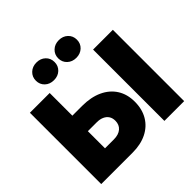

<svg xmlns="http://www.w3.org/2000/svg" viewBox="-229 -1168 1385 1385"><g transform="rotate(-45 464.0 -475.5)"><path d="M163.6 -496.1H342.3Q431.6 -496.1 496.8 -466.1Q562 -436 597.4 -380.6Q632.8 -325.2 632.8 -249Q632.8 -172.4 599.6 -116.5Q566.4 -60.5 505.4 -30.3Q444.3 0 360.8 0H41V-727.5H242.7V-163.1H333.5Q381.3 -163.1 408.9 -186.5Q436.5 -210 436.5 -251Q436.5 -278.3 424.1 -297.6Q411.6 -316.9 388.4 -327.4Q365.2 -337.9 333.5 -337.9H163.6ZM887.2 -727.5V0H685.5V-727.5ZM558.6 -770.5Q517.1 -770.5 490 -796.1Q462.9 -821.8 462.9 -860.4Q462.9 -899.4 490 -925Q517.1 -950.7 558.6 -950.7Q599.6 -950.7 626.7 -925.3Q653.8 -899.9 653.8 -860.4Q653.8 -821.3 626.7 -795.9Q599.6 -770.5 558.6 -770.5ZM330.6 -770.5Q288.6 -770.5 261.7 -796.1Q234.9 -821.8 234.9 -860.4Q234.9 -899.4 262 -925Q289.1 -950.7 330.6 -950.7Q372.1 -950.7 398.9 -925.3Q425.8 -899.9 425.8 -860.4Q425.8 -821.3 398.9 -795.9Q372.1 -770.5 330.6 -770.5Z"/></g></svg>

Font: Inter 28pt Black
Style: Regular
Weight: 900
Designer: Rasmus Andersson
Foundry: rsms
Version: Version 4.001;git-66647c0bb